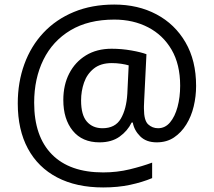

<svg xmlns="http://www.w3.org/2000/svg" viewBox="-20 -734 939 843"><path d="M841 -357Q841 -311 830.5 -267Q820 -223 798 -187.5Q776 -152 744 -130.5Q712 -109 668 -109Q622 -109 595.5 -135.5Q569 -162 563 -196H558Q540 -159 505 -134Q470 -109 417 -109Q341 -109 299.5 -160Q258 -211 258 -295Q258 -361 284 -411.5Q310 -462 357.5 -491Q405 -520 470 -520Q514 -520 556.5 -512.5Q599 -505 623 -496L613 -293Q612 -275 612 -267.5Q612 -260 612 -257Q612 -205 630.5 -188Q649 -171 674 -171Q705 -171 726.5 -196.5Q748 -222 759.5 -264.5Q771 -307 771 -358Q771 -451 733.5 -515.5Q696 -580 630.5 -614Q565 -648 482 -648Q368 -648 289.5 -601Q211 -554 170.5 -471.5Q130 -389 130 -283Q130 -135 208 -56Q286 23 433 23Q494 23 549.5 9.5Q605 -4 648 -20V48Q605 66 551.5 77.5Q498 89 433 89Q315 89 231 45Q147 1 102.5 -81.5Q58 -164 58 -280Q58 -373 87 -452.5Q116 -532 171 -590.5Q226 -649 304.5 -681.5Q383 -714 482 -714Q586 -714 667 -671Q748 -628 794.5 -548Q841 -468 841 -357ZM336 -293Q336 -229 361.5 -200Q387 -171 430 -171Q486 -171 510.5 -213Q535 -255 539 -322L545 -447Q532 -451 512 -454Q492 -457 471 -457Q422 -457 392 -433Q362 -409 349 -371.5Q336 -334 336 -293Z"/></svg>

Font: Noto Sans Nabataean
Style: Regular
Weight: 400
Designer: Monotype Design Team
Foundry: Monotype Imaging Inc.
Version: Version 2.001; ttfautohint (v1.8.4.7-5d5b)